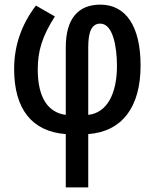

<svg xmlns="http://www.w3.org/2000/svg" viewBox="-20 -569 667 829"><path d="M264 240H361V10C507 -1 587 -106 587 -286C587 -455 524 -549 413 -549C316 -549 264 -486 264 -365V-73C187 -83 143 -148 143 -269C143 -349 162 -412 217 -498L135 -545C72 -462 41 -371 41 -271C41 -98 118 -1 264 10ZM361 -73V-366C361 -434 377 -467 413 -467C467 -467 485 -369 485 -284C485 -166 443 -82 361 -73Z"/></svg>

Font: Kathrein 67 Medium Condensed
Style: Regular
Weight: 500
Width: 3
Designer: Lazydogs Typefoundry, based on Open Sans by Ascender Corporation
Foundry: Lazydogs Typefoundry
Version: Version 1.003;PS 001.003;hotconv 1.0.88;makeotf.lib2.5.64775